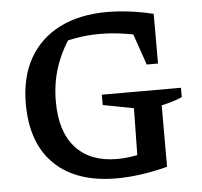

<svg xmlns="http://www.w3.org/2000/svg" viewBox="-50 -718 818 778"><g transform="rotate(-5 359.5 -328.5)"><path d="M394 9Q231 9 142 -77Q53 -163 53 -324Q53 -431 96 -507.5Q139 -584 220 -625Q301 -666 414 -666Q456 -666 504 -660Q552 -654 601 -642L566 -553Q519 -566 471 -573Q423 -580 374 -580Q324 -580 274.5 -571Q225 -562 177 -544L257 -582Q217 -524 196 -460Q175 -396 175 -323Q175 -199 234.5 -134Q294 -69 403 -69Q440 -69 481 -77Q522 -85 569 -100L601 -20Q543 -5 491.5 2Q440 9 394 9ZM484 -20 488 -268 363 -292V-334H685V-296Q667 -288 646 -281.5Q625 -275 601 -270V-20ZM555 -440 485 -643 601 -642V-440Z"/></g></svg>

Font: Piazzolla 24pt SemiBold
Style: Regular
Weight: 600
Designer: Juan Pablo del Peral
Foundry: Huerta Tipografica
Version: Version 2.005